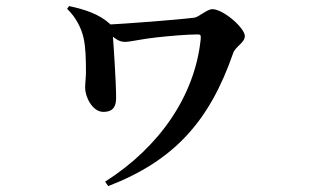

<svg xmlns="http://www.w3.org/2000/svg" viewBox="-20 -559 1040 641"><path d="M330.9 47.5 341.4 62.3C562.9 -23.1 680 -155.7 758.5 -381.9C765.9 -403.7 797.4 -416.5 797.4 -438.6C797.4 -465.5 725.6 -528.4 689 -528.4C671.2 -528.4 645 -502.7 628.9 -500C587.7 -494.4 390.1 -478.4 325.5 -476.5L324.7 -462.7C360.2 -433.6 374.3 -419.2 396.4 -419.2C416.6 -419.2 452.1 -428.9 502.8 -434.2C546.7 -438.8 603.7 -444.1 639.6 -444.1C650.2 -444.1 651 -441.1 650 -427.8C630.4 -239.4 513.1 -68.4 330.9 47.5ZM325.1 -185.5C361.5 -185.5 367.8 -208.4 367.6 -233.3C367.8 -280.5 359.3 -409.5 356.1 -448.3C355.9 -455.1 358.1 -469 346.2 -479.9C311.1 -511.9 262.6 -527.8 210.7 -538.7L204 -529.6C233.1 -502 252 -464.5 259 -432.2C266.7 -397.5 266.4 -358.3 266.9 -332.2C267.9 -306.2 264.2 -282.5 264.2 -265.7C264.2 -236.7 287.8 -185.5 325.1 -185.5Z"/></svg>

Font: Source Han Serif TW VF
Style: Regular
Weight: 250
Designer: Ryoko NISHIZUKA 西塚涼子 (kana & ideographs); Frank Grießhammer (Latin, Greek & Cyrillic); Wenlong ZHANG 张文龙 (bopomofo); San
Foundry: Adobe
Version: Version 2.002;hotconv 1.1.0;makeotfexe 2.6.0